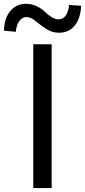

<svg xmlns="http://www.w3.org/2000/svg" viewBox="-70 -959 434 979"><path d="M99.6 0V-733.4H193.4V0ZM230.5 -792Q195.3 -792 165 -812Q134.8 -832 110.8 -852.1Q86.9 -872.1 65.4 -872.1Q43.9 -872.1 28.8 -852.1Q13.7 -832 10.7 -796.9L-49.8 -802.7Q-47.9 -866.2 -17.6 -902.8Q12.7 -939.5 63.5 -939.5Q91.8 -939.5 117.2 -927.2Q142.6 -915 157.7 -899.9Q172.9 -884.8 191.9 -872.6Q210.9 -860.4 227.5 -860.4Q274.4 -860.4 282.2 -933.6L343.8 -929.7Q340.8 -865.2 311 -828.6Q281.2 -792 230.5 -792Z"/></svg>

Font: Gen Shin Gothic Regular
Style: Regular
Weight: 400
Designer: [Source Han Sans]
Ryoko NISHIZUKA  (kana & ideographs); Paul D. Hunt (Latin, Greek & Cyrillic); Wenlong ZHANG  (bopomofo
Version: Version 1.002.20150607